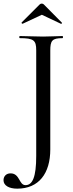

<svg xmlns="http://www.w3.org/2000/svg" viewBox="-70 -830 418 1092"><path d="M53 -702C50 -699 57 -694 59 -695L168 -746L276 -695C279 -692 285 -699 281 -702L179 -805C173 -811 162 -811 156 -805ZM286 -625C256 -625 219 -622 175 -622C126 -622 81 -625 42 -625C39 -625 39 -613 42 -613C122 -613 136 -601 136 -544V57C136 177 115 223 75 223C37 223 44 156 -10 156C-36 156 -50 174 -50 195C-50 225 -19 243 28 243C151 243 216 156 216 20V-542C216 -599 226 -613 286 -613C289 -613 289 -625 286 -625Z"/></svg>

Font: Cormorant Infant Book
Style: Regular
Weight: 500
Designer: Christian Thalmann (Catharsis Fonts)
Version: Version 1.000;PS 002.000;hotconv 1.0.88;makeotf.lib2.5.64775